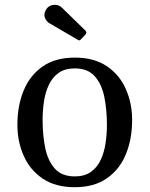

<svg xmlns="http://www.w3.org/2000/svg" viewBox="-20 -770 623 800"><path d="M52.5 -250C52.5 -203.3 61.2 -160.2 78.8 -120.8C96.2 -81.2 122.7 -49.6 158 -25.8C193.3 -1.9 237.8 10 291.5 10C345.2 10 389.7 -2.2 425 -26.8C460.3 -51.2 486.8 -84.6 504.2 -126.8C521.8 -168.9 530.5 -216.7 530.5 -270C530.5 -316.7 521.8 -359.8 504.2 -399.2C486.8 -438.8 460.3 -470.4 425 -494.2C389.7 -518.1 345.2 -530 291.5 -530C237.8 -530 193.3 -517.8 158 -493.2C122.7 -468.8 96.2 -435.4 78.8 -393.2C61.2 -351.1 52.5 -303.3 52.5 -250ZM157.5 -270C157.5 -296 159.4 -321.8 163.2 -347.2C167.1 -372.8 173.8 -395.8 183.5 -416.5C193.2 -437.2 206.8 -453.8 224.2 -466.2C241.8 -478.8 264.2 -485 291.5 -485C327.8 -485 355.7 -474 375 -452C394.3 -430 407.6 -401.2 414.8 -365.5C421.9 -329.8 425.5 -291.3 425.5 -250C425.5 -224 423.6 -198.2 419.8 -172.8C415.9 -147.2 409.2 -124.2 399.5 -103.5C389.8 -82.8 376.2 -66.2 358.8 -53.8C341.2 -41.2 318.8 -35 291.5 -35C255.2 -35 227.3 -46 208 -68C188.7 -90 175.4 -118.8 168.2 -154.5C161.1 -190.2 157.5 -228.7 157.5 -270ZM303.5 -604.5C307.2 -602.2 309.9 -601.3 311.8 -602C313.6 -602.7 315.8 -604.5 318.5 -607.5L335.5 -625.5C341.2 -631.5 341 -637.5 335 -643.5L238 -738C228.7 -747.3 217 -751.2 203 -749.8C189 -748.2 178.7 -741.7 172 -730C164.7 -717.7 163 -706.4 167 -696.2C171 -686.1 177.2 -678.5 185.5 -673.5Z"/></svg>

Font: Besley*
Style: Regular
Weight: 400
Designer: Owen Earl
Foundry: indestructible type*
Version: Version 3.000; ttfautohint (v1.8.3)